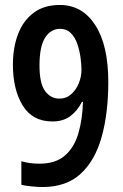

<svg xmlns="http://www.w3.org/2000/svg" viewBox="-20 -743 494 773"><path d="M416 -413Q416 -288 389.5 -192.5Q363 -97 305 -43.5Q247 10 151 10Q133 10 107.5 7.5Q82 5 66 1V-94Q82 -89 100 -86.5Q118 -84 139 -84Q203 -84 240.5 -116Q278 -148 295 -204.5Q312 -261 314 -333H310Q291 -296 262.5 -275Q234 -254 191 -254Q111 -254 71.5 -318Q32 -382 32 -483Q32 -552 53 -606.5Q74 -661 116 -692Q158 -723 221 -723Q311 -723 363.5 -642Q416 -561 416 -413ZM222 -627Q185 -627 162 -592Q139 -557 139 -479Q139 -407 161.5 -376.5Q184 -346 219 -346Q247 -346 267 -364Q287 -382 297.5 -408.5Q308 -435 308 -462Q308 -485 304 -513Q300 -541 291 -567Q282 -593 265 -610Q248 -627 222 -627Z"/></svg>

Font: Noto Sans Sinhala ExtraCondensed SemiBold
Style: Regular
Weight: 600
Width: 2
Designer: Jelle Bosma - Monotype Design Team
Foundry: Monotype Imaging Inc.
Version: Version 2.006; ttfautohint (v1.8.4.7-5d5b)